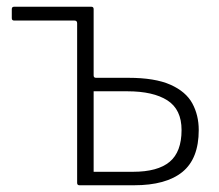

<svg xmlns="http://www.w3.org/2000/svg" viewBox="-20 -550 650 570"><path d="M216 0Q209 0 209 -7V-481Q209 -489 201 -489H22Q15 -489 15 -496V-523Q15 -530 22 -530H251Q258 -530 258 -523V-326Q258 -319 265 -319H361Q440 -319 486 -298.5Q532 -278 551 -243Q570 -208 570 -164Q570 -79 521.5 -39.5Q473 0 378 0ZM258 -40H375Q448 -40 483.5 -69.5Q519 -99 519 -164Q519 -225 477 -252Q435 -279 358 -279H258Z"/></svg>

Font: Libre Franklin ExtraLight
Style: Regular
Weight: 250
Designer: Pablo Impallari, Rodrigo Fuenzalida, Nhung Nguyen
Foundry: Impallari Type
Version: Version 3.000